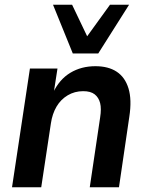

<svg xmlns="http://www.w3.org/2000/svg" viewBox="-20 -795 628 815"><path d="M31 0 107 -504H224L208 -401H205Q232 -458 278.5 -486Q325 -514 385 -514Q440 -514 475.5 -490.5Q511 -467 525.5 -419.5Q540 -372 529 -300L485 0H361L405 -296Q411 -334 405 -357.5Q399 -381 382 -394.5Q365 -408 333 -408Q297 -408 267.5 -390.5Q238 -373 220 -342.5Q202 -312 196 -271L155 0ZM289 -568 205 -775H286L350 -641L447 -775H528L397 -568Z"/></svg>

Font: Nunitoga
Style: Bold Italic
Weight: 700
Italic angle: -9°
Designer: Vernon Adams
Foundry: Vernon Adams
Version: Version 1.0